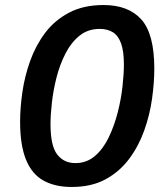

<svg xmlns="http://www.w3.org/2000/svg" viewBox="-20 -733 667 764"><path d="M265 11Q199 11 153 -14.5Q107 -40 83.5 -97.5Q60 -155 60 -249Q60 -303 69 -366Q78 -429 100 -490.5Q122 -552 159.5 -602Q197 -652 254.5 -682.5Q312 -713 392 -713Q491 -713 542.5 -655.5Q594 -598 594 -460Q594 -404 585 -340Q576 -276 554 -214Q532 -152 494 -101Q456 -50 400 -19.5Q344 11 265 11ZM280 -84Q325 -84 358 -112.5Q391 -141 413 -187Q435 -233 448.5 -286Q462 -339 467.5 -389.5Q473 -440 473 -476Q473 -530 461.5 -561Q450 -592 428.5 -605Q407 -618 377 -618Q330 -618 296.5 -591Q263 -564 240.5 -520Q218 -476 205 -425Q192 -374 186.5 -325Q181 -276 181 -239Q181 -153 207.5 -118.5Q234 -84 280 -84Z"/></svg>

Font: Bitter Thin SemiBold
Style: Italic
Weight: 600
Italic angle: -9°
Version: Version 2.002